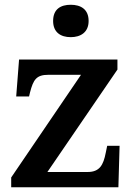

<svg xmlns="http://www.w3.org/2000/svg" viewBox="-20 -786 562 806"><path d="M277 -630C318 -630 352 -650 352 -698C352 -748 318 -766 277 -766C235 -766 203 -748 203 -698C203 -650 235 -630 277 -630ZM27 0H477L482 -174H430L424 -145C414 -93 398 -64 348 -64H179L473 -494V-536H60L48 -381H102L106 -398C120 -452 133 -472 183 -472H320L27 -41Z"/></svg>

Font: Noto Serif Lao SemiBold
Style: Regular
Weight: 600
Designer: Monotype Design Team
Foundry: Monotype Imaging Inc.
Version: Version 2.003